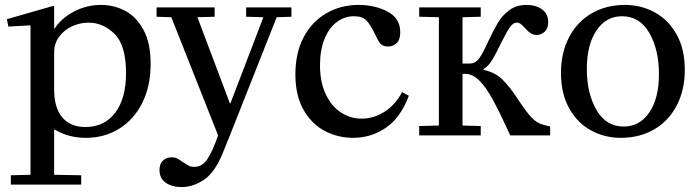

<svg xmlns="http://www.w3.org/2000/svg" viewBox="-20 -550 2838 780"><path d="M196 -526 200 -524V-434H202Q229 -476 280.5 -503Q332 -530 391 -530Q443 -530 488.5 -506Q534 -482 563 -428.5Q592 -375 592 -291Q592 -200 558 -132Q524 -64 464 -27Q404 10 329 10Q257 10 200 -25V160L310 162V200H24V162L104 160V-445L102 -447L14 -442L8 -472ZM327 -34Q404 -34 448 -92Q492 -150 492 -253Q492 -366 445.5 -412Q399 -458 340 -458Q305 -458 272.5 -443Q240 -428 220 -400.5Q200 -373 200 -338V-187Q200 -111 233.5 -72.5Q267 -34 327 -34Z M677 89Q690 89 699 93.5Q708 98 722 108Q737 118 746.5 123Q756 128 769 128Q801 128 822 97Q843 66 866 0L676 -480L616 -482V-520H852V-482L782 -480L914 -130H916L1050 -480L980 -482V-520H1164V-482L1104 -480L914 0L884 74Q853 150 809 180Q765 210 718 210Q679 210 653.5 192.5Q628 175 628 141Q628 115 642.5 102Q657 89 677 89Z M1437 -530Q1503 -530 1554.5 -503Q1606 -476 1606 -419Q1606 -389 1591.5 -375Q1577 -361 1556 -361Q1535 -361 1524.5 -374Q1514 -387 1502 -414Q1486 -448 1469.5 -466Q1453 -484 1418 -484Q1379 -484 1347.5 -460Q1316 -436 1298 -391Q1280 -346 1280 -285Q1280 -217 1303 -168Q1326 -119 1364.5 -93.5Q1403 -68 1449 -68Q1498 -68 1542 -96Q1586 -124 1613 -175H1615L1641 -161Q1607 -71 1547 -30.5Q1487 10 1415 10Q1353 10 1299.5 -18Q1246 -46 1213 -104Q1180 -162 1180 -248Q1180 -335 1213.5 -398.5Q1247 -462 1305.5 -496Q1364 -530 1437 -530Z M1763 -40V-480L1683 -482V-520H1933V-482L1859 -480V-292H1889Q1912 -292 1927.5 -314Q1943 -336 1964 -383Q1986 -430 2003.5 -459Q2021 -488 2049.5 -509Q2078 -530 2119 -530Q2157 -530 2182 -512Q2207 -494 2207 -460Q2207 -434 2192.5 -421Q2178 -408 2160 -408Q2146 -408 2135 -415.5Q2124 -423 2113 -436Q2103 -447 2095.5 -452.5Q2088 -458 2079 -458Q2064 -458 2050.5 -438Q2037 -418 2015 -374Q1995 -332 1979.5 -306.5Q1964 -281 1945 -270V-266Q1992 -256 2022.5 -225.5Q2053 -195 2088 -141Q2117 -97 2139 -73Q2161 -49 2191 -42L2215 -36V0H2053Q2011 -92 1983 -143.5Q1955 -195 1927.5 -222.5Q1900 -250 1869 -250H1859V-40L1933 -38V0H1683V-38Z M2519 -530Q2585 -530 2640.5 -499.5Q2696 -469 2729 -409.5Q2762 -350 2762 -266Q2762 -184 2729 -121Q2696 -58 2637 -24Q2578 10 2502 10Q2436 10 2380.5 -20.5Q2325 -51 2292 -110.5Q2259 -170 2259 -254Q2259 -336 2292 -399Q2325 -462 2384 -496Q2443 -530 2519 -530ZM2514 -36Q2579 -36 2618 -93.5Q2657 -151 2657 -249Q2657 -348 2618 -416Q2579 -484 2507 -484Q2442 -484 2403 -426Q2364 -368 2364 -270Q2364 -171 2403 -103.5Q2442 -36 2514 -36Z"/></svg>

Font: Minipax
Style: Regular
Weight: 400
Designer: Raphaël Ronot, Igor Stepanchenko (Cyrillic)
Foundry: steppetype
Version: Version 1.002